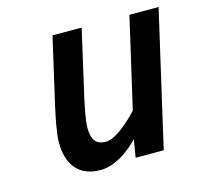

<svg xmlns="http://www.w3.org/2000/svg" viewBox="-81 -589 724 687"><g transform="rotate(-15 281.0 -245.0)"><path d="M377 -166C377 -166 303 -83 256 -83C217 -83 204 -107 204 -148C204 -176 216 -231 222 -259L277 -500H169L112 -251C105 -219 92 -160 92 -123C92 -47 126 10 212 10C286 10 354 -66 354 -66L343 0H447L562 -500H454Z"/></g></svg>

Font: RazerF5 SemiBold
Style: Italic
Weight: 600
Foundry: Razer Inc.
Version: Version 2